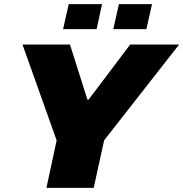

<svg xmlns="http://www.w3.org/2000/svg" viewBox="-20 -902 880 922"><path d="M203 0 252 -228 88 -688H316L400 -423H405L605 -688H840L480 -228L430 0ZM524 -762 551 -882H710L683 -762ZM283 -762 310 -882H470L444 -762Z"/></svg>

Font: Saira Expanded ExtraBold
Style: Italic
Weight: 800
Width: 7
Italic angle: -12°
Designer: Hector Gatti with collaboration of the Omnibus-Type team
Foundry: Omnibus-Type
Version: Version 1.101